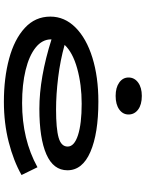

<svg xmlns="http://www.w3.org/2000/svg" viewBox="102 -856 767 1012"><g transform="rotate(90 486.0 -349.5)"><path d="M902 -79Q828 -37 728.5 -11.5Q629 14 516 14Q391 14 289 -13.5Q187 -41 127 -96Q67 -151 67 -231Q67 -306 124.5 -363.5Q182 -421 283.5 -452.5Q385 -484 515 -484Q683 -484 780 -442Q877 -400 877 -321Q877 -247 793 -210Q709 -173 553 -173Q389 -173 187 -237V-235Q187 -188 230 -153.5Q273 -119 349 -100.5Q425 -82 523 -82Q714 -82 861 -163ZM216 -306Q298 -283 388 -272Q478 -261 556 -261Q658 -261 705 -274.5Q752 -288 752 -322Q752 -357 692 -376.5Q632 -396 526 -396Q426 -396 341 -372.5Q256 -349 216 -306ZM388 -643Q388 -674 414.5 -693.5Q441 -713 485 -713Q531 -713 557 -693.5Q583 -674 583 -643Q583 -613 556.5 -594Q530 -575 485 -575Q441 -575 414.5 -594Q388 -613 388 -643Z"/></g></svg>

Font: BioRhyme Expanded
Style: Bold
Weight: 700
Width: 7
Designer: Aoife Mooney
Foundry: Aoife Mooney Type
Version: Version 1.000